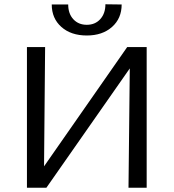

<svg xmlns="http://www.w3.org/2000/svg" viewBox="-20 -878 812 898"><path d="M386 -712Q312 -712 267 -752Q222 -792 222 -857H299Q299 -814 323 -788Q347 -762 386 -762Q425 -762 449 -788.5Q473 -815 473 -858L549 -857Q549 -792 504 -752Q459 -712 386 -712ZM666 -658V0H581L587 -558L197 0H106V-658H191L186 -100L575 -658Z"/></svg>

Font: EauTest Medium
Style: Regular
Weight: 500
Designer: Christian Thalmann (Catharsis Fonts)
Version: Version 0.001;PS 000.001;hotconv 1.0.88;makeotf.lib2.5.64775